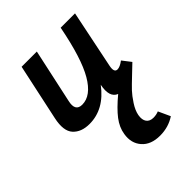

<svg xmlns="http://www.w3.org/2000/svg" viewBox="-202 -531 928 928"><g transform="rotate(-45 262.0 -66.5)"><path d="M501 -57Q493 -49 457 -15Q421 19 404 37Q387 55 367 85.5Q347 116 342 143Q337 172 348.5 188Q360 204 385 204Q404 204 421 197L449 258Q404 288 346 288Q284 288 252 251.5Q220 215 229 160Q235 120 263 83.5Q291 47 345 2Q302 -15 317 -89Q245 7 145 7Q89 7 59.5 -25.5Q30 -58 46 -132L108 -421H212L152 -144Q138 -84 186 -84Q247 -84 294 -164.5Q341 -245 375 -421H473L412 -124Q404 -84 427 -84Q444 -84 469 -103L503 -59Z"/></g></svg>

Font: EauTest
Style: Bold Italic
Weight: 700
Italic angle: -12°
Designer: Christian Thalmann (Catharsis Fonts)
Version: Version 0.001;PS 000.001;hotconv 1.0.88;makeotf.lib2.5.64775